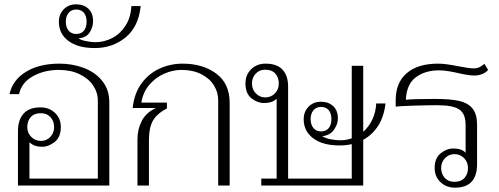

<svg xmlns="http://www.w3.org/2000/svg" viewBox="-20 -857 2307 887"><path d="M63 -252Q63 -303 89 -332Q115 -361 167 -361Q207 -361 234 -335.5Q261 -310 261 -270Q261 -224 233 -201.5Q205 -179 174 -179Q137 -179 116 -200V-32H432V-392Q432 -430 410 -462.5Q388 -495 347 -514.5Q306 -534 252 -534Q184 -534 131.5 -504.5Q79 -475 68 -422H24Q38 -487 99.5 -525Q161 -563 255 -563Q314 -563 366.5 -543.5Q419 -524 452 -483.5Q485 -443 485 -384V0H63ZM230 -270Q230 -297 213.5 -315.5Q197 -334 169 -334Q138 -334 122 -316Q106 -298 106 -270Q106 -243 124.5 -224.5Q143 -206 169 -206Q195 -206 212.5 -224.5Q230 -243 230 -270Z M252 -756Q252 -791 274.5 -814Q297 -837 331 -837Q367 -837 388.5 -816.5Q410 -796 410 -760Q410 -732 394.5 -707.5Q379 -683 343 -680Q352 -672 378 -667Q404 -662 419 -662Q460 -662 497 -680.5Q534 -699 559 -737Q584 -775 587 -829H630Q620 -733 560 -684Q500 -635 418 -635Q340 -635 296 -668Q252 -701 252 -756ZM380 -757Q380 -783 367.5 -798Q355 -813 332 -813Q310 -813 297 -797.5Q284 -782 284 -757Q284 -731 297 -715.5Q310 -700 332 -700Q355 -700 367.5 -715Q380 -730 380 -757Z M615 -213Q615 -260 635 -298.5Q655 -337 700 -358H593Q600 -426 634 -472Q668 -518 718 -540.5Q768 -563 824 -563Q917 -563 979 -517Q1041 -471 1041 -382V0H988V-394Q988 -431 968 -463Q948 -495 909.5 -514.5Q871 -534 818 -534Q779 -534 739.5 -517Q700 -500 670.5 -466Q641 -432 633 -383H751V-356Q705 -332 686.5 -299.5Q668 -267 668 -210V0H615Z M1207 -563Q1260 -563 1285.5 -535Q1311 -507 1311 -457V-32H1605V-191Q1578 -185 1549 -185Q1471 -185 1427 -218Q1383 -251 1383 -306Q1383 -341 1405.5 -364Q1428 -387 1462 -387Q1498 -387 1519.5 -366.5Q1541 -346 1541 -310Q1541 -283 1522.5 -257Q1504 -231 1468 -228Q1485 -218 1508 -213.5Q1531 -209 1553 -209Q1580 -209 1605 -218V-553H1658V-248Q1684 -271 1700 -304.5Q1716 -338 1718 -379H1761Q1754 -318 1727 -276Q1700 -234 1658 -211V0H1187V-32H1258V-401Q1238 -381 1200 -381Q1169 -381 1141.5 -403Q1114 -425 1114 -471Q1114 -512 1140.5 -537.5Q1167 -563 1207 -563ZM1205 -407Q1232 -407 1250 -425.5Q1268 -444 1268 -471Q1268 -499 1252 -517Q1236 -535 1205 -535Q1178 -535 1161 -516.5Q1144 -498 1144 -471Q1144 -444 1162 -425.5Q1180 -407 1205 -407ZM1463 -250Q1486 -250 1498.5 -265Q1511 -280 1511 -307Q1511 -333 1498.5 -348Q1486 -363 1463 -363Q1441 -363 1428 -347.5Q1415 -332 1415 -307Q1415 -281 1428 -265.5Q1441 -250 1463 -250Z M1988 -81Q1988 -126 2015.5 -148.5Q2043 -171 2074 -171Q2114 -171 2131 -151V-280Q2131 -332 2101.5 -351.5Q2072 -371 2000 -371Q1960 -371 1892.5 -369Q1825 -367 1808 -364V-394Q1808 -475 1859 -519Q1910 -563 2004 -563Q2037 -563 2097 -551Q2149 -541 2167 -541Q2182 -541 2192 -545Q2202 -549 2218 -562L2235 -534Q2224 -521 2206.5 -514.5Q2189 -508 2173 -508Q2146 -508 2098 -519Q2077 -524 2053 -528Q2029 -532 2008 -532Q1944 -532 1901 -500Q1858 -468 1855 -396Q1883 -400 1991 -400Q2061 -400 2102 -390.5Q2143 -381 2163.5 -355Q2184 -329 2184 -280V-99Q2184 10 2082 10Q2042 10 2015 -15.5Q1988 -41 1988 -81ZM2142 -81Q2142 -108 2124 -126.5Q2106 -145 2079 -145Q2054 -145 2036 -126.5Q2018 -108 2018 -81Q2018 -54 2034.5 -35.5Q2051 -17 2079 -17Q2110 -17 2126 -35Q2142 -53 2142 -81Z"/></svg>

Font: Taviraj ExtraLight
Style: Regular
Weight: 200
Designer: Katatrad Team
Foundry: CadsonDemak
Version: Version 1.030